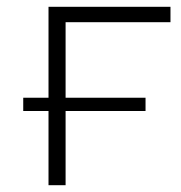

<svg xmlns="http://www.w3.org/2000/svg" viewBox="-20 -542 531 562"><path d="M48 -217V-256H406V-217ZM122 0V-522H479V-477H158L172 -491V0Z"/></svg>

Font: Modern
Style: Regular
Weight: 300
Designer: Julieta Ulanovsky
Foundry: Julieta Ulanovsky
Version: Version 8.000